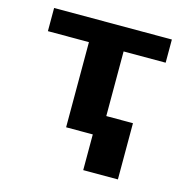

<svg xmlns="http://www.w3.org/2000/svg" viewBox="-104 -629 890 904"><g transform="rotate(15 341.5 -177.0)"><path d="M624 -415V-528H50V-415H250V0H419V-415ZM549 174V-100H380V174Z"/></g></svg>

Font: Asimov
Style: XWid
Weight: 500
Designer: Google
Version: Version 2.000980; 2014